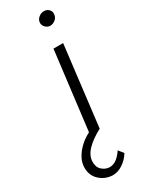

<svg xmlns="http://www.w3.org/2000/svg" viewBox="-219 -581 619 810"><g transform="rotate(-30 90.5 -175.5)"><path d="M66 197Q31 195 5.5 171.5Q-20 148 -20 110Q-20 86 -7.5 63Q5 40 27.5 19.5Q50 -1 79 -14L108 -5L70 0L118 -391H165L118 -1Q73 23 48 49Q23 75 22 104Q21 131 37 145.5Q53 160 73 161Q93 161 109 148.5Q125 136 138 116L157 140Q143 164 118 181Q93 198 66 197ZM123 -515Q124 -529 136.5 -539Q149 -549 163 -548Q176 -548 185.5 -538.5Q195 -529 193 -515Q192 -500 180 -490.5Q168 -481 154 -481Q141 -482 131.5 -492Q122 -502 123 -515Z"/></g></svg>

Font: Josefin Sans Thin Light
Style: Italic
Weight: 300
Italic angle: -7°
Version: Version 2.000